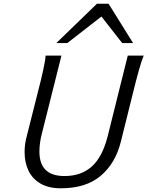

<svg xmlns="http://www.w3.org/2000/svg" viewBox="-20 -993 787 1025"><path d="M688 -489.3 625 -235.8Q596.2 -120.6 517.3 -54.2Q438.5 12.2 305.2 12.2Q238.3 12.2 195.1 -13.7Q151.9 -39.6 131.6 -83Q111.3 -126.5 111.3 -181.2Q111.3 -223.6 123 -266.6L179.2 -489.3Q199.2 -566.4 210.4 -617.7Q221.7 -668.9 223.6 -696.3H308.1L204.6 -284.2Q190.4 -230.5 190.4 -183.6Q190.4 -53.2 324.2 -53.2Q413.6 -53.2 470.5 -104.5Q527.3 -155.8 555.2 -267.1L662.1 -696.3H747.1Q735.8 -668.9 721.7 -618.9Q707.5 -568.8 688 -489.3ZM280.8 -763.2 497.6 -973.1H559.6L690.4 -763.2H632.3L521.5 -904.8L339.4 -763.2Z"/></svg>

Font: Lesson One Light
Style: Italic
Weight: 300
Italic angle: -14°
Designer: But Ko, Victor Gaultney, Annie Olsen, Julie Remington, Don Collingsworth, Eric Hays, Becca Hirsbrunner
Version: Version 1.100